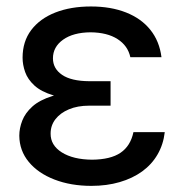

<svg xmlns="http://www.w3.org/2000/svg" viewBox="-20 -573 574 602"><path d="M247.1 -284.7H326.7V-241.7H259.8Q223.1 -241.7 196 -230.2Q168.9 -218.8 153.8 -199.2Q138.7 -179.7 138.7 -154.3Q138.2 -117.7 173.8 -95.2Q209.5 -72.8 268.6 -72.3Q326.7 -72.8 357.9 -94Q389.2 -115.2 398.4 -158.7H496.6Q492.2 -120.1 474.1 -88.9Q456.1 -57.6 425.8 -35.6Q395.5 -13.7 355.2 -2Q314.9 9.8 266.6 9.8Q202.1 9.8 150.9 -10Q99.6 -29.8 70.3 -65.2Q41 -100.6 40.5 -147.5Q40.5 -170.9 49.8 -194.8Q59.1 -218.8 81.5 -239Q104 -259.3 144.5 -272Q185.1 -284.7 247.1 -284.7ZM326.7 -262.2H247.1Q186.5 -262.2 147.7 -273.9Q108.9 -285.6 87.9 -304.9Q66.9 -324.2 58.8 -347.2Q50.8 -370.1 50.8 -392.1Q50.8 -442.9 77.9 -478.8Q105 -514.6 153.3 -533.7Q201.7 -552.7 265.1 -552.7Q327.6 -552.7 375.2 -533.9Q422.9 -515.1 451.4 -479.5Q480 -443.8 486.3 -393.6H388.7Q380.9 -429.7 348.6 -450.4Q316.4 -471.2 263.7 -471.7Q209.5 -471.2 177.7 -448.5Q146 -425.8 146 -390.1Q146 -357.9 174.6 -338.4Q203.1 -318.8 259.8 -318.4H326.7Z"/></svg>

Font: Inter Cardless Tabular
Style: Regular
Weight: 400
Designer: Rasmus Andersson
Foundry: rsms
Version: Version 4.000;git-4fc901f